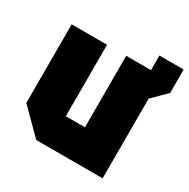

<svg xmlns="http://www.w3.org/2000/svg" viewBox="-147 -776 899 912"><g transform="rotate(30 303.0 -320.0)"><path d="M38 -129V-560H232V-168H337V-560H473V-640H606V-512L531 -437V0H167Z"/></g></svg>

Font: Tektur SemiCondensed ExtraBold
Style: Regular
Weight: 800
Width: 4
Designer: Adam Jagosz
Foundry: Adam Jagosz
Version: Version 1.005;gftools[0.9.30]